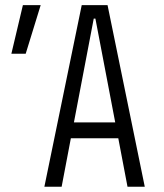

<svg xmlns="http://www.w3.org/2000/svg" viewBox="-20 -713 626 733"><path d="M149.4 0 292 -693.4H390.6L532.7 0H466.8L431.6 -185.1H250.5L215.3 0ZM262.2 -245.6H419.9L344.2 -642.1H337.9ZM23.4 -507.8 67.4 -693.4H135.3L78.1 -507.8Z"/></svg>

Font: CaskaydiaMono NF Light
Style: Regular
Weight: 300
Designer: Aaron Bell
Foundry: Saja Typeworks
Version: Version 2111.001; ttfautohint (v1.8.4);Nerd Fonts 3.1.1